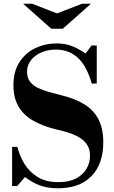

<svg xmlns="http://www.w3.org/2000/svg" viewBox="-20 -998 612 1030"><path d="M291 12Q233 12 192 -4Q151 -20 114 -48L72 0H45V-210H73Q85 -162 111.5 -118.5Q138 -75 182.5 -48Q227 -21 293 -21Q350 -21 387.5 -40.5Q425 -60 444 -92.5Q463 -125 463 -162Q463 -198 447 -222Q431 -246 404 -261.5Q377 -277 343 -287.5Q309 -298 273 -306Q202 -324 152.5 -354Q103 -384 77.5 -430Q52 -476 52 -540Q52 -615 84.5 -665Q117 -715 170 -740Q223 -765 283 -765Q329 -765 364.5 -751.5Q400 -738 439 -711L471 -754H499V-550H472Q445 -645 397 -688.5Q349 -732 280 -732Q238 -732 202.5 -717Q167 -702 146 -675Q125 -648 125 -613Q125 -581 140.5 -560.5Q156 -540 182.5 -527Q209 -514 241.5 -505Q274 -496 309 -487Q383 -469 433 -438Q483 -407 508.5 -357.5Q534 -308 534 -235Q534 -119 471 -53.5Q408 12 291 12ZM255 -844 104 -978H152L286 -926L420 -978H468L317 -844Z"/></svg>

Font: Libre Bodoni Medium
Style: Regular
Weight: 500
Designer: Pablo Impallari, Rodrigo Fuenzalida
Foundry: Impallari Type
Version: Version 2.005;gftools[0.9.23]